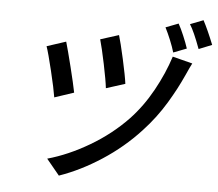

<svg xmlns="http://www.w3.org/2000/svg" viewBox="-58 -887 1155 1015"><g transform="rotate(5 519.0 -379.5)"><path d="M543 -704.9Q554.3 -668.3 573.9 -580.4Q593.4 -492.5 598.7 -451L498.2 -419Q493.6 -460.2 475.9 -545.6Q458.1 -631 445.7 -674ZM835.9 -616.1 941.8 -589.1Q931.5 -570 911.9 -525.9Q893.1 -484.7 874.5 -449.4Q855.8 -414.1 831.3 -373.2Q806.8 -332.4 776.5 -292.1Q746.1 -251.8 711.6 -214.8Q623.6 -119.3 513.1 -47.6Q402.7 24.1 290.8 62.9L221.6 -21Q331 -51.5 442.5 -117.2Q554 -182.9 639.2 -272Q706 -342.7 756.6 -434.3Q807.2 -525.9 835.9 -616.1ZM267.8 -646Q280.5 -602.6 302.2 -515.3Q323.9 -427.9 333.1 -381L230.5 -346.9Q223.4 -392.4 201 -485.4Q178.6 -578.5 166.5 -612.9ZM851.6 -793Q865.1 -769.2 881 -731.5Q897 -693.9 906.2 -665.1L836.3 -638.1Q828.1 -666.9 813.2 -703.1Q798.3 -739.3 784.1 -767ZM981.2 -822.1Q1007.1 -773.4 1038 -696L968.4 -668Q934.7 -759.6 911.6 -795.1Z"/></g></svg>

Font: Karasuma Gothic
Style: Medium Italic
Weight: 500
Italic angle: 9.39998°
Designer: Rasmus Andersson / Ryoko Nishizuka
Foundry: Genbu
Version: Version 1.00